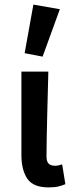

<svg xmlns="http://www.w3.org/2000/svg" viewBox="-20 -802 322 834"><path d="M191 12Q124 12 98.5 -26Q73 -64 73 -129V-491H190Q189 -445 187.5 -395.5Q186 -346 185 -298Q184 -250 183 -205Q182 -160 182 -123Q182 -100 191.5 -91Q201 -82 219 -82Q233 -82 250 -88L264 -2Q250 4 233.5 8Q217 12 191 12ZM87 -571 125 -782 240 -762 165 -556Z"/></svg>

Font: Giro Semibold
Style: Regular
Weight: 600
Designer: Paul D. Hunt
Foundry: Adobe Systems Incorporated
Version: Version 1.000;PS 1.0;hotconv 1.0.88;makeotf.lib2.5.647800